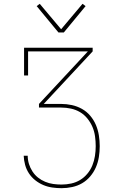

<svg xmlns="http://www.w3.org/2000/svg" viewBox="-20 -770 640 1005"><path d="M302 215Q278 215 253.5 211.5Q229 208 206.5 198.5Q184 189 164.5 173.5Q145 158 131.5 137.5Q118 117 111.5 93Q105 69 104 45H125Q125 67 131.5 88Q138 109 150 127.5Q162 146 179 159.5Q196 173 216.5 181.5Q237 190 258.5 193Q280 196 302 196Q328 196 353 190.5Q378 185 399.5 172Q421 159 437.5 139Q454 119 463.5 95.5Q473 72 477 46.5Q481 21 481 -5Q481 -30 477.5 -56Q474 -82 464 -105.5Q454 -129 437.5 -149.5Q421 -170 399 -183Q377 -196 351.5 -201.5Q326 -207 300 -207H184V-226L440 -501H127V-375H106V-520H465V-501L209 -226H300Q328 -226 356 -220Q384 -214 409 -200Q434 -186 452.5 -164Q471 -142 482 -116Q493 -90 497.5 -61.5Q502 -33 502 -5Q502 24 497.5 52Q493 80 482 105.5Q471 131 452.5 153Q434 175 410 189Q386 203 358 209Q330 215 302 215ZM286 -600 172 -738 188 -750 300 -617 412 -750 428 -738 314 -600Z"/></svg>

Font: Iosevka Etoile Thin
Style: Regular
Weight: 100
Designer: Belleve Invis
Foundry: Belleve Invis
Version: Version 22.1.2; ttfautohint (v1.8.4)